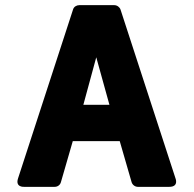

<svg xmlns="http://www.w3.org/2000/svg" viewBox="-20 -699 750 744"><path d="M303 -293 353 -477 404 -293ZM490 7C493 17 503 25 514 25H636C674 25 660 -8 660 -8L447 -662C444 -671 434 -679 423 -679H287C277 -679 266 -673 263 -662L50 -8C38 28 74 25 74 25H192C203 25 213 18 216 7L262 -152H444Z"/></svg>

Font: Falling Sky
Style: Blk
Weight: 900
Designer: Paul D. Hunt
Foundry: Adobe Systems Incorporated
Version: Version 1.02